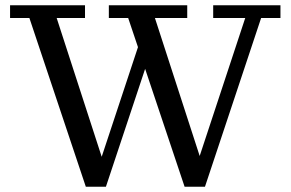

<svg xmlns="http://www.w3.org/2000/svg" viewBox="-20 -702 1097 725"><path d="M304 3 91 -634H18V-682H301V-634H194L364 -110L501 -524L464 -634H391V-682H687V-634H565L734 -113L906 -634H785V-682H1039V-634H966L754 3H677L528 -442L380 3Z"/></svg>

Font: Montagu Slab 144pt
Style: Regular
Weight: 400
Designer: Florian Karsten
Foundry: Florian Karsten
Version: Version 1.000; ttfautohint (v1.8.3)